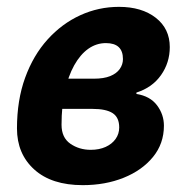

<svg xmlns="http://www.w3.org/2000/svg" viewBox="-20 -528 538 560"><path d="M221.4 12Q130.4 12 80 -33.6Q29.5 -79.2 29.5 -153.4Q29.5 -235.8 53.3 -301.3Q77.1 -366.8 118.8 -412.9Q160.4 -458.9 214 -483.5Q267.5 -508 327 -508Q393.6 -508 434.4 -476.1Q475.2 -444.2 475.2 -390.7Q475.2 -345.2 449.6 -308.9Q424 -272.6 377.9 -258V-254Q418 -247.6 438.1 -220.7Q458.1 -193.9 458.1 -161.4Q458.1 -109.1 426.2 -70.1Q394.2 -31 340.6 -9.5Q287 12 221.4 12ZM244.5 -91Q269.4 -91 288.1 -99.5Q306.8 -108 317.3 -122.9Q327.7 -137.7 327.7 -156.2Q327.7 -185.4 308.7 -197.9Q289.6 -210.4 249.9 -210.4H132.4L149.7 -298.5H253.8Q282.6 -298.5 301.3 -306Q320 -313.6 329.3 -326.8Q338.6 -340 338.6 -355.7Q338.6 -402.3 288.9 -402.3Q261.1 -402.3 237.5 -385.7Q214 -369 196.4 -337.5Q178.9 -306 169.2 -262.2Q159.5 -218.4 159.5 -164Q159.5 -126.6 185.2 -108.8Q210.9 -91 244.5 -91Z"/></svg>

Font: Source Sans Variable
Style: Italic
Weight: 200
Italic angle: -11°
Designer: Paul D. Hunt
Foundry: Adobe Systems Incorporated
Version: Version 3.006;hotconv 1.0.111;makeotfexe 2.5.65597